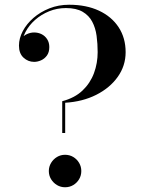

<svg xmlns="http://www.w3.org/2000/svg" viewBox="-20 -780 599 810"><path d="M242.5 -219V-353Q295.5 -367 328.2 -398.2Q361 -429.5 376.5 -471.5Q392 -513.5 392 -560Q392 -595.5 387.5 -628.8Q383 -662 369.2 -688.2Q355.5 -714.5 328.8 -730.2Q302 -746 258 -746Q221 -746 187.5 -732.5Q154 -719 128.2 -696.2Q102.5 -673.5 87.5 -645Q72.5 -616.5 72.5 -587.5H61Q61 -604 70 -616.8Q79 -629.5 93.8 -636.2Q108.5 -643 124 -643Q141 -643 155.5 -635.8Q170 -628.5 179 -614.5Q188 -600.5 188 -581.5Q188 -559.5 178 -545.8Q168 -532 153.2 -525.5Q138.5 -519 124 -519Q98.5 -519 79.2 -536.8Q60 -554.5 60 -587.5Q60 -618.5 76.2 -649Q92.5 -679.5 121.2 -704.5Q150 -729.5 188.5 -744.8Q227 -760 271.5 -760Q344 -760 397.5 -735Q451 -710 480.5 -665Q510 -620 510 -560Q510 -502.5 476.8 -455.8Q443.5 -409 386 -380Q328.5 -351 255 -346.5V-219ZM254.5 10Q236 10 220.5 0.8Q205 -8.5 195.5 -24Q186 -39.5 186 -58.5Q186 -77 195.5 -92.8Q205 -108.5 220.5 -117.8Q236 -127 254.5 -127Q273.5 -127 289 -117.8Q304.5 -108.5 313.8 -92.8Q323 -77 323 -58.5Q323 -39.5 313.8 -24Q304.5 -8.5 289 0.8Q273.5 10 254.5 10Z"/></svg>

Font: Bodoni Moda 18pt Medium
Style: Regular
Weight: 500
Designer: Owen Earl
Foundry: indestructible type
Version: Version 2.004